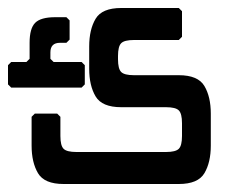

<svg xmlns="http://www.w3.org/2000/svg" viewBox="-47 -268 579 480"><path d="M112 192Q64 192 48 165Q32 138 32 96V24L40 16H96L104 24V72Q104 96 112 104Q120 112 144 112H368Q392 112 400 104Q408 96 408 72V40Q408 16 400 8Q392 0 368 0H256Q208 0 192 -27Q176 -54 176 -96V-152Q176 -194 192 -221Q208 -248 256 -248H400L408 -240V-176L400 -168H288Q264 -168 256 -160Q248 -152 248 -128V-120Q248 -96 256 -88Q264 -80 288 -80H400Q448 -80 464 -53Q480 -26 480 16V96Q480 138 464 165Q448 192 400 192ZM-19 -49 -27 -57V-105L-19 -113H19L27 -121V-161Q27 -197 41 -211Q55 -225 91 -225H119L127 -217V-169L119 -161H103Q79 -161 79 -137V-121L87 -113H157L165 -105V-57L157 -49Z"/></svg>

Font: Hasubi Mono
Style: Regular
Weight: 400
Designer: Eli Heuer
Foundry: Eli Heuer
Version: Version 1.000